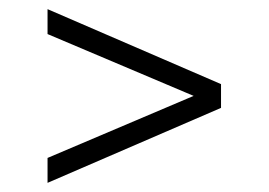

<svg xmlns="http://www.w3.org/2000/svg" viewBox="-20 -590 588 420"><path d="M84 -190V-244.5L419.5 -387V-373.5L84 -515.5V-570L463.5 -406V-354Z"/></svg>

Font: Encode Sans SC SemiExpanded Light
Style: Regular
Weight: 300
Width: 6
Designer: Multiple Designers
Foundry: Impallari Type
Version: Version 3.002